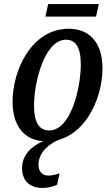

<svg xmlns="http://www.w3.org/2000/svg" viewBox="-20 -688 551 948"><path d="M204 -606H454L468 -668H218ZM190 240C216 240 241 234 262 224L274 168C252 175 235 179 218 179C190 179 170 159 170 127C170 57 234 16 274 1C419 -42 486 -223 486 -349C486 -489 412 -546 320 -546C133 -546 42 -337 42 -187C42 -62 103 3 193 9C132 35 89 80 89 142C89 205 127 240 190 240ZM223 -44C177 -44 148 -78 148 -166C148 -285 201 -492 306 -492C351 -492 379 -458 379 -370C379 -254 330 -44 223 -44Z"/></svg>

Font: Noto Serif Condensed Medium
Style: Italic
Weight: 500
Width: 3
Italic angle: -12°
Designer: Monotype Design Team
Foundry: Monotype Imaging Inc.
Version: Version 2.013